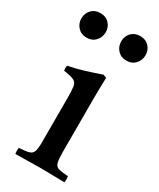

<svg xmlns="http://www.w3.org/2000/svg" viewBox="-207 -786 701 848"><g transform="rotate(30 143.5 -362.5)"><path d="M277 1Q249 1 220 0Q191 -1 156 -1Q124 -1 90.5 0Q57 1 27 1Q24 -15 27 -30Q61 -32 77 -36.5Q93 -41 98 -56Q103 -71 103 -104V-328Q103 -367 100 -386Q97 -405 82 -412.5Q67 -420 30 -425Q27 -439 30 -451Q72 -459 112 -471.5Q152 -484 189 -497L206 -491Q205 -460 204.5 -433Q204 -406 204 -382V-114Q204 -75 208.5 -58Q213 -41 228.5 -36.5Q244 -32 277 -30Q280 -15 277 1ZM-20 -664Q-20 -690 -3 -708Q14 -726 42 -726Q70 -726 87 -708Q104 -690 104 -664Q104 -638 87 -619.5Q70 -601 42 -601Q14 -601 -3 -619.5Q-20 -638 -20 -664ZM183 -664Q183 -690 200 -708Q217 -726 245 -726Q273 -726 290 -708Q307 -690 307 -664Q307 -638 290 -619.5Q273 -601 245 -601Q217 -601 200 -619.5Q183 -638 183 -664Z"/></g></svg>

Font: Tiro Tamil
Style: Regular
Weight: 400
Designer: Tamil: Fernando Mello & Fiona Ross. Latin: John Hudson.
Foundry: Tiro Typeworks Ltd.
Version: Version 1.52